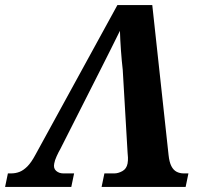

<svg xmlns="http://www.w3.org/2000/svg" viewBox="-59 -734 792 754"><path d="M-39 0 -28 -53H-16Q2 -53 17.5 -59Q33 -65 48.5 -80.5Q64 -96 80 -126L402 -714H539L603 -125Q606 -97 614 -81.5Q622 -66 634.5 -59.5Q647 -53 663 -53H681L670 0H340L351 -53H390Q405 -53 421.5 -62Q438 -71 442 -92Q444 -104 443.5 -115.5Q443 -127 442 -135L423 -460Q419 -494 416 -536Q413 -578 412 -613Q396 -581 376 -540.5Q356 -500 338 -465L178 -149Q171 -137 163.5 -120.5Q156 -104 154 -92Q150 -73 161.5 -63Q173 -53 190 -53H232L221 0Z"/></svg>

Font: Noto Serif
Style: Italic
Weight: 400
Italic angle: -12°
Designer: Monotype Design Team
Foundry: Monotype Imaging Inc.
Version: Version 2.013